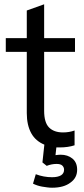

<svg xmlns="http://www.w3.org/2000/svg" viewBox="-20 -681 390 896"><path d="M263 41Q296 41 318 59Q340 77 340 111Q340 149 309 171Q278 195 223 195Q212 195 201 193.5Q190 192 177 190Q154 186 134 176L147 132Q184 146 223 146Q250 146 265 137Q279 128 279 111Q279 99 270 91Q262 84 244 84Q221 84 198 93L178 77L187 -6Q146 -23 126 -59Q105 -97 105 -153V-439H7V-503H105V-632L186 -661V-503H330V-439H186V-164Q186 -109 209 -86Q232 -63 274 -63Q303 -63 328 -72V-3Q298 7 258 7H243L239 43Q247 42 253 41.5Q259 41 263 41Z"/></svg>

Font: PRinguin Sans
Style: Regular
Weight: 400
Designer: Vernon Adams
Foundry: Vernon Adams
Version: ""